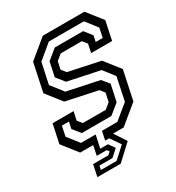

<svg xmlns="http://www.w3.org/2000/svg" viewBox="-204 -824 1028 1121"><g transform="rotate(-30 309.5 -263.0)"><path d="M120.5 174.5 137 96H239.5L258 80L246.5 65H179.5L193 0H105.5L24.5 -103L51.5 -229H193L180.5 -172L204.5 -141.5H359.5L396.5 -172L409 -229L385 -259.5L173.5 -304.5L92.5 -407.5L132.5 -597L257.5 -700H538L619 -597L592.5 -471H451L463 -528L439 -558.5H296.5L259 -528L248 -476.5L272.5 -446L484 -401L565 -298L523.5 -103L398.5 0H327L379.5 80L278 174.5ZM159 148.5H265L340 80L294 12.5H266.5L279 -46.5H382.5L479.5 -126L512 -281L455 -354.5L240.5 -399.5L196.5 -454.5L217 -551L283.5 -605.5H474.5L515 -554.5L506.5 -514H554L567 -576.5L507 -653H271L174.5 -573L144.5 -432.5L208 -351.5L422 -306.5L460.5 -260L436.5 -148L370 -94H170.5L129.5 -145L139 -189.5H91.5L77.5 -123L137.5 -46.5H236.5L218 39H270L299 80L252.5 122H165Z"/></g></svg>

Font: Tourney Thin Medium
Style: Italic
Weight: 500
Italic angle: -12°
Version: Version 1.015